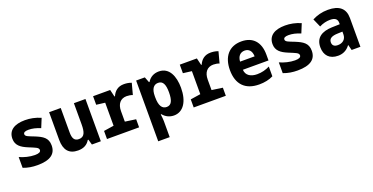

<svg xmlns="http://www.w3.org/2000/svg" viewBox="-27 -1332 4557 2343"><g transform="rotate(-20 2252.0 -160.0)"><path d="M254 10C419 10 497 -47 497 -159C497 -257 435 -292 343 -330C268 -360 229 -370 229 -400C229 -423 252 -434 295 -434C343 -434 392 -423 449 -399L497 -516C429 -546 361 -559 294 -559C159 -559 74 -507 74 -397C74 -312 131 -270 219 -234C302 -199 343 -188 343 -155C343 -129 317 -117 266 -117C200 -117 127 -136 70 -162V-22C130 1 189 10 254 10Z M781 11C853 11 902 -16 934 -70H942L962 0H1078V-549H928V-274C928 -175 910 -116 837 -116C778 -116 757 -155 757 -233V-549H606V-190C606 -58 663 11 781 11Z M1158 0H1575V-105L1435 -125V-261C1435 -354 1481 -410 1561 -410C1586 -410 1617 -405 1638 -396L1677 -542C1638 -557 1602 -559 1578 -559C1501 -559 1454 -517 1428 -457H1421L1399 -549H1177V-438L1289 -424V-125L1158 -105Z M1736 240H1885V31C1885 7 1881 -29 1877 -58H1885C1922 -12 1973 10 2027 10C2146 10 2221 -101 2221 -279C2221 -429 2167 -559 2033 -559C1971 -559 1918 -533 1884 -477H1877L1849 -549H1736ZM1978 -118C1919 -118 1885 -166 1885 -276V-292C1885 -385 1919 -431 1977 -431C2039 -431 2064 -381 2064 -278C2064 -171 2039 -118 1978 -118Z M2284 0H2701V-105L2561 -125V-261C2561 -354 2607 -410 2687 -410C2712 -410 2743 -405 2764 -396L2803 -542C2764 -557 2728 -559 2704 -559C2627 -559 2580 -517 2554 -457H2547L2525 -549H2303V-438L2415 -424V-125L2284 -105Z M3134 10C3202 10 3265 -3 3316 -29V-156C3268 -131 3212 -116 3153 -116C3070 -116 3009 -152 3005 -227H3338V-303C3338 -468 3251 -559 3105 -559C2943 -559 2855 -449 2855 -276C2855 -92 2953 10 3134 10ZM3196 -332H3007C3011 -401 3048 -440 3105 -440C3159 -440 3195 -402 3196 -332Z M3632 10C3797 10 3875 -47 3875 -159C3875 -257 3813 -292 3721 -330C3646 -360 3607 -370 3607 -400C3607 -423 3630 -434 3673 -434C3721 -434 3770 -423 3827 -399L3875 -516C3807 -546 3739 -559 3672 -559C3537 -559 3452 -507 3452 -397C3452 -312 3509 -270 3597 -234C3680 -199 3721 -188 3721 -155C3721 -129 3695 -117 3644 -117C3578 -117 3505 -136 3448 -162V-22C3508 1 3567 10 3632 10Z M4158 10C4209 10 4268 -7 4314 -70H4317L4335 0H4449V-373C4449 -497 4376 -560 4229 -560C4152 -560 4086 -542 4024 -510L4072 -401C4118 -425 4168 -436 4212 -436C4273 -436 4306 -415 4306 -363V-345L4201 -342C4071 -337 3987 -285 3987 -161C3987 -57 4046 10 4158 10ZM4199 -113C4156 -113 4128 -131 4128 -173C4128 -223 4167 -245 4245 -247L4306 -249V-215C4306 -145 4256 -113 4199 -113Z"/></g></svg>

Font: Noto Sans Mono SemiCondensed ExtraBold
Style: Regular
Weight: 800
Width: 4
Designer: Monotype Design Team
Foundry: Monotype Imaging Inc.
Version: Version 2.014